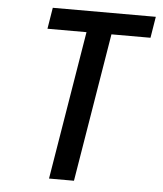

<svg xmlns="http://www.w3.org/2000/svg" viewBox="-53 -781 705 828"><g transform="rotate(5 300.0 -367.5)"><path d="M190 0 296 -643H127L142 -735H588L573 -643H404L298 0Z"/></g></svg>

Font: Iosevka Semibold Extended
Style: Italic
Weight: 600
Width: 7
Italic angle: -9°
Monospace: yes
Designer: Belleve Invis
Foundry: Belleve Invis
Version: Version 32.5.0; ttfautohint (v1.8.4)